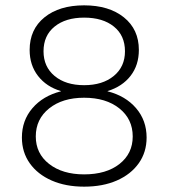

<svg xmlns="http://www.w3.org/2000/svg" viewBox="-20 -689 631 719"><path d="M295 -669Q388 -669 444 -624Q500 -579 500 -502Q500 -445 469 -405Q438 -365 383 -348V-347Q450 -330 489.5 -284Q529 -238 529 -174Q529 -119 499.5 -77.5Q470 -36 417.5 -13Q365 10 295 10Q226 10 173.5 -13Q121 -36 91.5 -77.5Q62 -119 62 -174Q62 -238 101.5 -284Q141 -330 208 -347V-348Q154 -364 122.5 -404.5Q91 -445 91 -502Q91 -579 146.5 -624Q202 -669 295 -669ZM295 -623Q226 -623 184.5 -589.5Q143 -556 143 -497Q143 -439 184.5 -404.5Q226 -370 295 -370Q364 -370 406 -404.5Q448 -439 448 -497Q448 -556 406.5 -589.5Q365 -623 295 -623ZM295 -36Q378 -36 427.5 -75Q477 -114 477 -178Q477 -243 427 -283Q377 -323 295 -323Q214 -323 164 -283Q114 -243 114 -178Q114 -114 164 -75Q214 -36 295 -36Z"/></svg>

Font: Work Sans Light
Style: Regular
Weight: 300
Designer: Wei Huang
Foundry: Wei Huang
Version: Version 2.012; ttfautohint (v1.8.3)